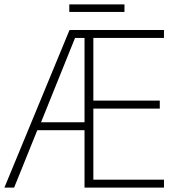

<svg xmlns="http://www.w3.org/2000/svg" viewBox="-21 -850 786 870"><path d="M722 0H362V-260H148L43 0H-1L294 -714H722V-678H402V-394H703V-358H402V-36H722ZM165 -296H362V-678H319ZM543 -830V-796H293V-830Z"/></svg>

Font: Noto Sans Disp ExtLt
Style: Regular
Weight: 200
Designer: Monotype Design Team
Foundry: Monotype Imaging Inc.
Version: Version 2.000;GOOG;noto-source:20170915:90ef993387c0